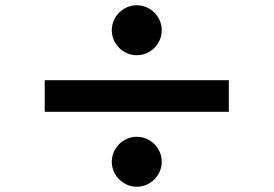

<svg xmlns="http://www.w3.org/2000/svg" viewBox="-20 -746 1040 730"><path d="M500 -726C448 -726 405 -683 405 -631C405 -579 448 -536 500 -536C552 -536 595 -579 595 -631C595 -683 552 -726 500 -726ZM850 -321V-441H150V-321ZM500 -226C448 -226 405 -183 405 -131C405 -79 448 -36 500 -36C552 -36 595 -79 595 -131C595 -183 552 -226 500 -226Z"/></svg>

Font: Noto Sans JP Black
Style: Regular
Weight: 900
Designer: Ryoko NISHIZUKA  (kana, bopomofo & ideographs); Paul D. Hunt (Latin, Greek & Cyrillic); Sandoll Communications , Soo-you
Foundry: Adobe
Version: Version 2.002;hotconv 1.0.116;makeotfexe 2.5.65601